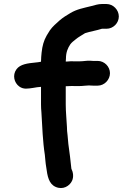

<svg xmlns="http://www.w3.org/2000/svg" viewBox="-20 -757 661 955"><path d="M307 -238V-328C319.3 -328 335.5 -330 348 -329H377C393 -329 407.6 -332 422 -332C429.3 -331.3 436.3 -331 443 -331H466C499 -331 527 -360 527 -393C527 -426 499 -454 466 -454H443C438.3 -454 433.3 -454.3 428 -455C412.4 -456 394.7 -452 377 -452H349C338.3 -452.7 326.7 -452.3 314 -451H307C307 -455.7 307.3 -460.3 308 -465C308 -497.3 317.3 -518 330 -537C337 -546.3 346.6 -553.5 356 -561C369.4 -572.7 388.2 -582.1 403 -592C426.9 -600 461.7 -605.6 487 -614H510C543 -614 571 -642 571 -675C571 -708 543 -737 510 -737H486C468 -737 451.5 -731.1 435 -727C393.7 -716.7 362.2 -711.3 330 -692C309.6 -679.8 294.6 -670.9 277 -656C258.6 -639.1 242.4 -626.4 228 -606L212 -580C197.6 -554.4 190.8 -530 187 -496L185 -474C184.3 -466.7 184 -459 184 -451V-450C177.7 -448.7 161.2 -446 156 -446C118 -442.2 80.6 -437.9 62 -412.5C40.5 -383.1 50.7 -345.2 75.5 -327C97.4 -311 119.2 -316.2 146 -320L158 -322C160 -322.7 162 -323 164 -323C169.3 -323.7 176 -324.3 184 -325V-238C184 -224.7 184.7 -211.3 186 -198C190.2 -126.7 192.7 -52.2 203 13C205.8 38.1 205.9 51.7 210 75C215.8 118.8 222.4 157.2 256.5 172.5C293.3 188.9 326 168.1 338 143C347.7 122.7 343.7 99.3 335 82C330.9 41 326 1.1 320 -41L316 -85C314 -99 313 -112.3 313 -125C311.2 -163.8 307 -199.4 307 -238Z"/></svg>

Font: Smoothie
Style: Regular
Weight: 400
Foundry: Cannot Into Space Fonts
Version: Version 0.8